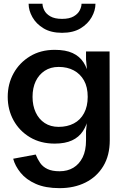

<svg xmlns="http://www.w3.org/2000/svg" viewBox="-20 -742 632 1007"><path d="M292.4 244.8Q218.4 244.8 167.7 222.4Q117.1 200 88.1 164.1Q59.1 128.3 49.1 90.5L167.3 68.5Q176.7 92.4 190.7 112.7Q204.7 133 229.2 144.6Q253.6 156.2 292.3 156.2Q334 156.2 364.9 137.6Q395.7 119 413.5 83.2Q431.2 47.3 431.2 -6.3H555.7Q555.7 73.1 521.8 129.3Q487.9 185.4 428.7 215.1Q369.5 244.8 292.4 244.8ZM554.7 -472 555.7 -6.3H431.2V-54.6L449.5 -234L431.2 -429.9V-472ZM267.1 -480.6Q324.1 -480.6 360.8 -463.7Q397.5 -446.7 418.2 -414.7Q438.9 -382.7 447.2 -337.5Q455.5 -292.2 455.5 -234Q455.5 -176.4 445.7 -131.3Q436 -86.3 414.9 -54.3Q393.9 -22.3 357.6 -5.6Q321.3 11.2 267.1 11.2Q192.9 11.2 137.4 -21.9Q81.9 -55 51.2 -110.6Q20.5 -166.2 20.5 -233.9Q20.5 -302 51.2 -357.5Q81.9 -413.1 137.4 -446.8Q192.9 -480.6 267.1 -480.6ZM287.7 -391Q245.5 -391 214.7 -370.9Q183.9 -350.7 167.3 -315.9Q150.7 -281 150.7 -234Q150.7 -188 167.3 -152.4Q183.8 -116.9 214.5 -96.7Q245.2 -76.6 287.5 -76.6Q332.9 -76.6 367.2 -94.6Q401.6 -112.5 420.8 -148.4Q440 -184.2 440 -234Q440 -285.7 420.5 -320.1Q401 -354.5 367 -372.8Q333.1 -391 287.7 -391ZM480.7 -722.3Q480.7 -687.3 460.8 -652Q440.9 -616.6 402.2 -593.2Q363.5 -569.9 305.5 -569.9Q247.5 -569.9 208.7 -593.2Q169.9 -616.6 150 -652Q130.1 -687.3 130.1 -722.3H202.9Q202.9 -706.7 212.2 -688Q221.5 -669.3 244.1 -656.2Q266.8 -643 305.5 -643Q344.1 -643 366.5 -656.2Q388.9 -669.3 398.3 -688Q407.6 -706.7 407.6 -722.3Z"/></svg>

Font: Panamera Thin
Style: Regular
Weight: 100
Designer: Bastien Sozeau
Foundry: NBR — Bastien Sozeau
Version: Version 3.003;gftools[0.9.33]